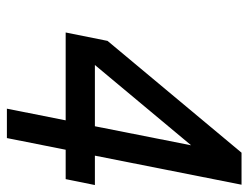

<svg xmlns="http://www.w3.org/2000/svg" viewBox="-104 -634 738 571"><g transform="rotate(90 265.5 -349.0)"><path d="M356 -261.7 412.6 -547.9 173.8 -261.7ZM443.4 -261.7H530.8L513.2 -174.8H425.8L391.1 0H303.7L338.4 -174.8H77.1L102.1 -299.3L434.6 -697.8H529.8Z"/></g></svg>

Font: Qaz
Style: Italic
Weight: 400
Italic angle: -11.25°
Designer: GGBotNet
Foundry: f0n7
Version: 0.70